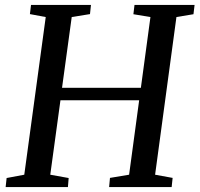

<svg xmlns="http://www.w3.org/2000/svg" viewBox="-20 -763 814 783"><path d="M3 0 7 -37 79 -50.5 166.5 -693.5 102 -705.5 106.5 -743H351L347 -705.5L272.5 -693.5L233 -405H554.5L593.5 -693.5L524 -705L528.5 -743H773.5L769 -705L699.5 -693.5L612.5 -50.5L684 -37.5L680 0H425L428.5 -37.5L506.5 -50.5L547.5 -354H226.5L185 -50.5L260 -37L257 0Z"/></svg>

Font: Merriweather 48pt
Style: Italic
Weight: 400
Italic angle: -7.8°
Version: Version 2.101